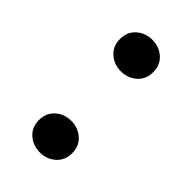

<svg xmlns="http://www.w3.org/2000/svg" viewBox="-173 -570 639 639"><g transform="rotate(45 147.0 -250.0)"><path d="M147 -366.5Q114.5 -366.5 91.5 -386.8Q68.5 -407 68.5 -440.5Q68.5 -474.5 91.5 -494.8Q114.5 -515 147 -515Q179 -515 202 -494.8Q225 -474.5 225 -440.5Q225 -407 202 -386.8Q179 -366.5 147 -366.5ZM147 15Q114.5 15 91.5 -5.2Q68.5 -25.5 68.5 -59Q68.5 -93 91.5 -113.2Q114.5 -133.5 147 -133.5Q179 -133.5 202 -113.2Q225 -93 225 -59Q225 -25.5 202 -5.2Q179 15 147 15Z"/></g></svg>

Font: Geologica
Style: Regular
Weight: 400
Designer: Sindre Bremnes, Frode Helland
Foundry: Monokrom Skriftforlag AS
Version: Version 1.010; ttfautohint (v1.8.4.7-5d5b);gftools[0.9.28]